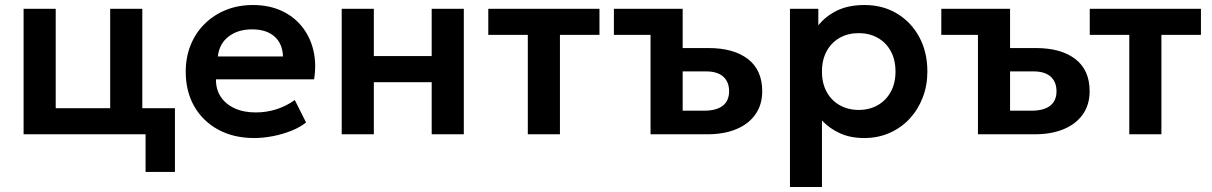

<svg xmlns="http://www.w3.org/2000/svg" viewBox="-20 -535 4828 765"><path d="M74 0V-500H202V-104H419V-500H547V0ZM560 150V0H487V-104H677V150Z M993 15Q911.5 15 850 -18.2Q788.5 -51.5 754.2 -111Q720 -170.5 720 -249.5Q720 -307.5 739.8 -356Q759.5 -404.5 795.8 -440.2Q832 -476 880.8 -495.5Q929.5 -515 987.5 -515Q1050.5 -515 1100 -492.8Q1149.5 -470.5 1182.2 -430.2Q1215 -390 1228.2 -336.2Q1241.5 -282.5 1231.5 -219H840.5Q840 -179.5 859.2 -150Q878.5 -120.5 914.2 -103.8Q950 -87 998.5 -87Q1041.5 -87 1081 -99.5Q1120.5 -112 1154.5 -136.5L1199.5 -47Q1176 -28 1141 -14Q1106 0 1067.2 7.5Q1028.5 15 993 15ZM848 -310H1107.5Q1106 -360.5 1074 -389.2Q1042 -418 984.5 -418Q927.5 -418 890.5 -389.2Q853.5 -360.5 848 -310Z M1341.5 0V-500H1469.5V-311.5H1700V-500H1828V0H1700V-207.5H1469.5V0Z M2083 0V-396H1925.5V-500H2368.5V-396H2211V0Z M2572 0V-500H2700V-94H2785.5Q2834.5 -94 2859.8 -113.8Q2885 -133.5 2885 -171.5Q2885 -209 2861.5 -229.8Q2838 -250.5 2794 -250.5H2684.5V-343.5H2804Q2903 -343.5 2960 -299.8Q3017 -256 3017 -171.5Q3017 -118 2990 -79.5Q2963 -41 2914 -20.5Q2865 0 2799 0ZM2426 -396V-500H2700L2572 -396Z M3127.5 210V-500H3240.5V-434Q3269.5 -470.5 3315 -492.8Q3360.5 -515 3425 -515Q3497.5 -515 3554 -481Q3610.5 -447 3642.8 -387.2Q3675 -327.5 3675 -250Q3675 -194.5 3656.5 -146.5Q3638 -98.5 3604.5 -62.2Q3571 -26 3524.8 -5.5Q3478.5 15 3423 15Q3369 15 3327.2 -3.8Q3285.5 -22.5 3255 -55V210ZM3401.5 -97Q3444 -97 3477 -115.8Q3510 -134.5 3529 -168.8Q3548 -203 3548 -250Q3548 -297 3529 -331.5Q3510 -366 3476.8 -384.5Q3443.5 -403 3401.5 -403Q3359 -403 3326 -384.5Q3293 -366 3274 -331.5Q3255 -297 3255 -250Q3255 -203 3273.8 -168.8Q3292.5 -134.5 3325.8 -115.8Q3359 -97 3401.5 -97Z M3876.5 0V-500H4004.5V-94H4090Q4139 -94 4164.2 -113.8Q4189.5 -133.5 4189.5 -171.5Q4189.5 -209 4166 -229.8Q4142.5 -250.5 4098.5 -250.5H3989V-343.5H4108.5Q4207.5 -343.5 4264.5 -299.8Q4321.5 -256 4321.5 -171.5Q4321.5 -118 4294.5 -79.5Q4267.5 -41 4218.5 -20.5Q4169.5 0 4103.5 0ZM3730.5 -396V-500H4004.5L3876.5 -396Z M4479.5 0V-396H4322V-500H4765V-396H4607.5V0Z"/></svg>

Font: Geologica Cursive Medium
Style: Regular
Weight: 500
Designer: Sindre Bremnes, Frode Helland
Foundry: Monokrom Skriftforlag AS
Version: Version 1.010;gftools[0.9.28]